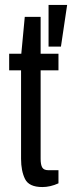

<svg xmlns="http://www.w3.org/2000/svg" viewBox="-20 -743 291 775"><path d="M176 -555V-723H251L226 -555ZM151 12Q97 12 81 -20.5Q65 -53 65 -102V-459H17V-526H66L80 -675H144V-526H216V-459H144V-102Q144 -78 150.5 -67Q157 -56 175 -56H216V-3Q183 12 151 12Z"/></svg>

Font: Archivo Condensed
Style: Regular
Weight: 400
Width: 3
Designer: Hector Gatti
Foundry: Omnibus-Type
Version: Version 2.001; ttfautohint (v1.8.3)